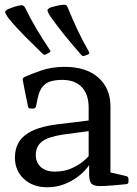

<svg xmlns="http://www.w3.org/2000/svg" viewBox="-20 -782 579 810"><path d="M175 -553Q166 -548 160 -555Q122 -592 85 -629Q48 -666 16 -705Q7 -718 3.5 -725Q0 -732 3 -735.5Q6 -739 15 -744Q27 -749 42.5 -754Q58 -759 70 -760Q80 -760 85 -751Q107 -706 133.5 -661Q160 -616 190 -572Q197 -564 187 -560ZM338 -547Q328 -543 323 -550Q288 -590 255 -630.5Q222 -671 193 -712Q184 -726 181.5 -733Q179 -740 182.5 -743.5Q186 -747 195 -751Q208 -755 223.5 -758.5Q239 -762 252 -762Q261 -762 265 -752Q284 -705 306 -658Q328 -611 355 -564Q360 -556 351 -552ZM179 8Q119 8 81 -27Q43 -62 43 -117Q43 -179 87.5 -213Q132 -247 226 -258L365 -275L363 -230L244 -214Q184 -205 157.5 -185Q131 -165 131 -128Q131 -96 152.5 -77Q174 -58 211 -58Q249 -58 278.5 -70.5Q308 -83 328 -99Q348 -115 356 -126L368 -113Q365 -97 349.5 -76.5Q334 -56 308.5 -36.5Q283 -17 250 -4.5Q217 8 179 8ZM354 -328Q354 -384 325 -414.5Q296 -445 243 -445Q217 -445 196 -439.5Q175 -434 160.5 -417.5Q146 -401 139 -368L132 -333Q129 -324 120 -324H109Q99 -324 98 -334Q92 -362 86.5 -389.5Q81 -417 76 -444Q74 -452 83 -457Q109 -469 153.5 -484.5Q198 -500 253 -500Q343 -500 394.5 -455Q446 -410 446 -332V-162H354ZM446 -162V-28L427 -59L513 -39Q522 -36 522 -27V-15Q522 -6 512 -5L459 0Q414 4 392 2.5Q370 1 363 -11Q356 -23 356 -48V-99L354 -107V-162Z"/></svg>

Font: Hahmlet
Style: Regular
Weight: 400
Designer: Minjoo Ham & Mark Frömberg
Foundry: hypertype
Version: Version 1.001; ttfautohint (v1.8.3)